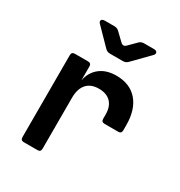

<svg xmlns="http://www.w3.org/2000/svg" viewBox="-183 -910 967 1034"><g transform="rotate(30 300.0 -392.5)"><path d="M117 0Q97 0 97 -20V-530Q97 -550 117 -550H199Q219 -550 219 -530V-443Q229 -497 268.5 -528.5Q308 -560 371 -560Q455 -560 502 -506Q549 -452 549 -355V-323Q549 -303 529 -303H444Q424 -303 424 -323V-349Q424 -399 398 -425.5Q372 -452 324 -452Q274 -452 248 -422Q222 -392 222 -337V-20Q222 0 202 0ZM280 -645Q262 -645 250 -658L155 -755Q143 -766 147 -775.5Q151 -785 168 -785H228Q245 -785 257 -773L304 -728Q321 -711 338 -729L381 -772Q393 -785 411 -785H472Q489 -785 493 -775.5Q497 -766 486 -755L391 -658Q379 -645 361 -645Z"/></g></svg>

Font: Pitagon Sans Mono
Style: Bold
Weight: 700
Monospace: yes
Designer: Travis Tran
Foundry: Pitagon
Version: Version 1.001; ttfautohint (v1.8.4.7-5d5b);gftools[0.9.26]